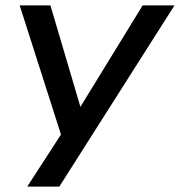

<svg xmlns="http://www.w3.org/2000/svg" viewBox="-20 -512 667 712"><path d="M81 180 217 -30V21L53 -492H167L284 -96H266L509 -492H627L200 180Z"/></svg>

Font: Nunito Sans 10pt SemiExpanded SemiBold
Style: Italic
Weight: 600
Width: 6
Italic angle: -9°
Designer: Vernon Adams
Foundry: Vernon Adams
Version: Version 3.101;gftools[0.9.27]